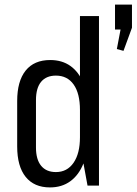

<svg xmlns="http://www.w3.org/2000/svg" viewBox="-20 -810 596 838"><path d="M198 8Q129 8 92 -38Q55 -84 55 -171V-369Q55 -456 92 -502Q129 -548 199 -548Q251 -548 287.5 -522Q324 -496 344 -447Q364 -398 364 -328V-215Q364 -146 344 -96Q324 -46 287 -19Q250 8 198 8ZM224 -59Q273 -59 301 -99.5Q329 -140 329 -211V-330Q329 -402 301.5 -441Q274 -480 224 -480Q182 -480 159.5 -453Q137 -426 137 -373V-166Q137 -114 159.5 -86.5Q182 -59 224 -59ZM329 -180V-740H412V0H362ZM556 -790V-689L519 -588L490 -596L521 -759L545 -681H482V-790Z"/></svg>

Font: Pathway Extreme Condensed
Style: Regular
Weight: 400
Width: 3
Version: Version 1.001;gftools[0.9.26]